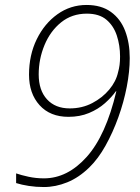

<svg xmlns="http://www.w3.org/2000/svg" viewBox="-20 -744 563 774"><path d="M157 10Q125 10 96 5.5Q67 1 45 -6V-45Q65 -38 95 -31.5Q125 -25 157 -25Q252 -25 329.5 -111.5Q407 -198 449 -376H447Q430 -352 403 -328Q376 -304 339 -288.5Q302 -273 256 -273Q182 -273 139.5 -320Q97 -367 97 -443Q97 -522 128 -585.5Q159 -649 211.5 -686.5Q264 -724 329 -724Q388 -724 427 -696Q466 -668 484.5 -619.5Q503 -571 503 -510Q503 -456 491 -394Q479 -332 457 -271Q435 -210 405.5 -157Q376 -104 340 -69Q298 -28 251 -9Q204 10 157 10ZM261 -307Q311 -307 352 -328.5Q393 -350 420.5 -383Q448 -416 456 -453Q460 -467 462 -482Q464 -497 464 -516Q464 -561 451 -600.5Q438 -640 409 -664.5Q380 -689 330 -689Q270 -689 226.5 -654Q183 -619 159.5 -562.5Q136 -506 136 -444Q136 -380 169.5 -343.5Q203 -307 261 -307Z"/></svg>

Font: Noto Sans Disp ExtLt
Style: Italic
Weight: 200
Italic angle: -12°
Designer: Monotype Design Team
Foundry: Monotype Imaging Inc.
Version: Version 2.000;GOOG;noto-source:20170915:90ef993387c0